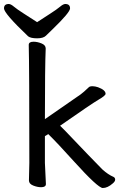

<svg xmlns="http://www.w3.org/2000/svg" viewBox="-31 -922 597 962"><path d="M338 -115Q257 -205 211 -250L194 -240V-106L199 0Q199 16 175 16Q156 16 135 7.5Q114 -1 114 -18L116 -106Q116 -590 113 -697Q113 -713 137 -713Q156 -713 177 -704.5Q198 -696 198 -679Q194 -590 194 -325L373 -449Q388 -460 412 -483Q417 -490 432 -490Q445 -490 460 -485Q498 -471 498 -452Q498 -443 463.5 -423Q429 -403 270 -292Q294 -269 332.5 -228Q371 -187 411 -146Q451 -105 482 -73Q511 -47 537 -36Q546 -32 546 -22Q546 -13 534 -3Q508 20 484 20Q460 20 338 -115ZM155 -730Q123 -730 110 -740Q-11 -855 -11 -880Q-11 -902 13 -902Q23 -902 39 -888.5Q55 -875 89 -853.5Q123 -832 155 -811Q187 -832 220.5 -853.5Q254 -875 270 -888.5Q286 -902 296 -902Q320 -902 320 -880Q320 -860 232 -775Q212 -756 199 -743Q186 -730 155 -730Z"/></svg>

Font: LXGW WenKai Lite Medium
Style: Regular
Weight: 500
Designer: LXGW / Fontworks Inc.
Foundry: LXGW / Fontworks Inc.
Version: Version 1.511; March 25, 2025